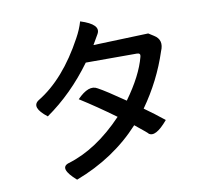

<svg xmlns="http://www.w3.org/2000/svg" viewBox="-92 -927 1184 1085"><g transform="rotate(-10 500.0 -385.0)"><path d="M436 -824Q550 -788 520 -736L487 -679L803 -690L833 -671Q884 -640 857 -578Q805 -418 704 -276Q762 -235 816 -191Q742 -103 706 -133Q711 -132 635 -193Q486 -30 264 54Q173 -26 232 -46Q398 -95 551 -256Q447 -332 352 -392Q421 -463 468 -434Q511 -411 618 -337Q710 -464 737 -568Q743 -589 720 -589H427Q311 -430 163 -327Q78 -393 128 -426Q282 -519 398 -734Q423 -779 436 -824Z"/></g></svg>

Font: Swei Half Moon CJK SC
Style: Medium
Weight: 500
Version: Version 2.071